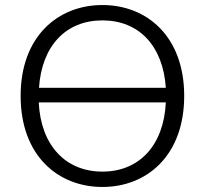

<svg xmlns="http://www.w3.org/2000/svg" viewBox="-20 -728 814 763"><path d="M387 15C563 15 712 -109 712 -347C712 -584 563 -708 387 -708C211 -708 62 -584 62 -347C62 -109 211 15 387 15ZM639 -321C631 -150 533 -46 387 -46C241 -46 142 -150 134 -321ZM135 -379C146 -546 242 -647 387 -647C532 -647 628 -546 639 -379Z"/></svg>

Font: Repo Light
Style: Regular
Weight: 300
Designer: Stefan Peev
Foundry: Context Ltd
Version: Version 001.502